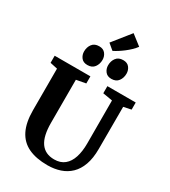

<svg xmlns="http://www.w3.org/2000/svg" viewBox="-278 -1324 1294 1464"><g transform="rotate(30 369.0 -592.5)"><path d="M385.5 8Q284.5 8 216.8 -24.2Q149 -56.5 115 -125Q81 -193.5 81 -301V-666.5L16.5 -680.5V-743H331V-680.5L248 -665V-286Q248 -228 257.8 -185Q267.5 -142 287.5 -113.2Q307.5 -84.5 337.5 -70.2Q367.5 -56 407.5 -56Q462.5 -56 497.5 -84.8Q532.5 -113.5 549.2 -165.5Q566 -217.5 566 -287L565.5 -666L480.5 -680.5V-743H730V-680.5L663.5 -666.5L663 -295.5Q663 -214 642.2 -156.2Q621.5 -98.5 584 -62.2Q546.5 -26 495.8 -9Q445 8 385.5 8ZM266.5 -806Q230.5 -806 212.2 -829.5Q194 -853 194 -884Q194 -921.5 214.2 -948.5Q234.5 -975.5 275 -975.5H276Q312 -975.5 330.2 -952Q348.5 -928.5 348.5 -898Q348.5 -860.5 328.2 -833.2Q308 -806 267.5 -806ZM477.5 -806Q442 -806 423.8 -829.5Q405.5 -853 405.5 -884Q405.5 -921.5 425.8 -948.5Q446 -975.5 486.5 -975.5H487.5Q523.5 -975.5 541.5 -952Q559.5 -928.5 559.5 -898Q559.5 -860.5 539.2 -833.2Q519 -806 478.5 -806ZM379 -995.5 328 -1038.5 451.5 -1193 540.5 -1124Q525.5 -1104 505.8 -1085Q486 -1066 464.2 -1049.2Q442.5 -1032.5 421 -1018.8Q399.5 -1005 380 -995.5Z"/></g></svg>

Font: Merriweather 28pt ExtraBold
Style: Regular
Weight: 800
Version: Version 2.100